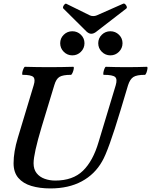

<svg xmlns="http://www.w3.org/2000/svg" viewBox="-20 -1042 846 1075"><path d="M262 13Q202 13 155.5 -1Q109 -15 82.5 -46Q56 -77 56 -128Q56 -192 80 -271L169 -566Q179 -599 166.5 -611Q154 -623 107 -623Q103 -623 104.5 -634Q106 -645 111 -656.5Q116 -668 120 -668Q154 -667 187.5 -666.5Q221 -666 255 -666Q289 -666 322.5 -666.5Q356 -667 390 -668Q395 -668 393 -656.5Q391 -645 386 -634Q381 -623 377 -623Q332 -623 313 -611.5Q294 -600 284 -565L213 -331Q168 -181 168 -128Q168 -94 185 -72.5Q202 -51 230 -41Q258 -31 289 -31Q388 -31 444.5 -86Q501 -141 532 -247L628 -565Q638 -599 624.5 -611Q611 -623 561 -623Q557 -623 558.5 -634Q560 -645 564.5 -656.5Q569 -668 573 -668Q602 -667 630.5 -666.5Q659 -666 688 -666Q717 -666 745.5 -666.5Q774 -667 802 -668Q807 -668 805.5 -656.5Q804 -645 799.5 -634Q795 -623 791 -623Q746 -623 727 -611Q708 -599 697 -565L655 -425Q586 -196 552 -139Q511 -66 437.5 -26.5Q364 13 262 13ZM385 -732Q357 -732 337 -752Q317 -772 317 -800Q317 -828 337 -847.5Q357 -867 385 -867Q413 -867 433 -847.5Q453 -828 453 -800Q453 -772 433 -752Q413 -732 385 -732ZM598 -732Q570 -732 550 -752Q530 -772 530 -800Q530 -828 550 -847.5Q570 -867 598 -867Q626 -867 646 -847.5Q666 -828 666 -800Q666 -772 646 -752Q626 -732 598 -732ZM491 -853Q479 -853 466 -864L335 -994Q331 -998 333.5 -1005Q336 -1012 341.5 -1017.5Q347 -1023 351 -1021L483 -956Q491 -952 502 -952Q513 -952 522 -956L669 -1021Q675 -1024 681 -1018.5Q687 -1013 689.5 -1005.5Q692 -998 687 -994L516 -862Q503 -853 491 -853Z"/></svg>

Font: Junicode
Style: Bold Italic
Weight: 700
Italic angle: -11°
Designer: Peter S. Baker
Version: Version 2.100; ttfautohint (v1.8.4)